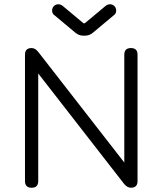

<svg xmlns="http://www.w3.org/2000/svg" viewBox="-20 -879 761 899"><path d="M253 -859Q264 -859 274 -851L371 -770H377L474 -851Q484 -859 495 -859Q507 -859 515.5 -850.5Q524 -842 524 -830Q524 -814 511 -806L414 -725Q398 -712 378 -712H370Q350 -712 334 -725L237 -806Q224 -814 224 -830Q224 -842 232.5 -850.5Q241 -859 253 -859ZM159 -31Q159 0 128 0Q97 0 97 -31V-623Q97 -654 128 -654Q145 -654 159 -636L562 -118V-623Q562 -654 593 -654Q624 -654 624 -623V-31Q624 0 593 0Q576 0 561 -18L159 -535Z"/></svg>

Font: Jura Medium
Style: Regular
Weight: 500
Designer: Daniel Johnson, Alexei Vanyashin
Foundry: Daniel Johnson
Version: Version 5.103